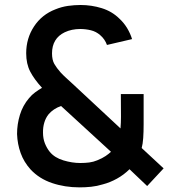

<svg xmlns="http://www.w3.org/2000/svg" viewBox="-20 -754 702 788"><path d="M306.5 15Q246 15 193.5 -2.8Q141 -20.5 105.5 -58.5Q78 -89 64.8 -125.8Q51.5 -162.5 50 -204Q50 -244.5 61.8 -282.8Q73.5 -321 99 -351Q110.5 -365 124.5 -375.2Q138.5 -385.5 152.5 -393.5Q120.5 -428.5 104 -460.2Q87.5 -492 87.5 -535.5Q87.5 -596.5 119.5 -645.2Q151.5 -694 207 -715.5Q232.5 -726 259 -729.8Q285.5 -733.5 310.5 -733.5Q355.5 -733.5 397.5 -720.5Q439.5 -707.5 469.5 -678Q488.5 -660.5 501.8 -638.5Q515 -616.5 522 -593.5L419 -569.5Q410.5 -593.5 391 -610Q374.5 -624.5 352.8 -629.8Q331 -635 309.5 -635Q274 -635 245.5 -621.5Q219.5 -609 206.5 -587.2Q193.5 -565.5 193.5 -535Q193.5 -508 203 -491.5Q212.5 -475 228.5 -457Q238 -446.5 251.2 -434.5Q264.5 -422.5 278.5 -409.5L474.5 -227Q475.5 -238 476 -250.5Q476.5 -263 476.5 -274.5L476 -368H569.5V-244.5Q569.5 -213 567.8 -187.8Q566 -162.5 561.5 -146.5L651.5 -63L584 9.5L511.5 -59.5Q488.5 -36.5 460 -20.8Q431.5 -5 402.5 2.5Q378 10 354.2 12.5Q330.5 15 306.5 15ZM309.5 -85Q329.5 -85 346.5 -87.2Q363.5 -89.5 379 -96Q400 -104.5 413.2 -113.5Q426.5 -122.5 435.5 -131L230.5 -319Q215 -313.5 201.8 -304.8Q188.5 -296 179 -284.5Q167.5 -270 161.8 -250.8Q156 -231.5 156.5 -209.5Q156.5 -185.5 164.2 -165.8Q172 -146 184.5 -130.5Q204.5 -106.5 240.2 -95.8Q276 -85 309.5 -85Z"/></svg>

Font: Manrope ExtraLight SemiBold
Style: Regular
Weight: 600
Version: Version 4.504